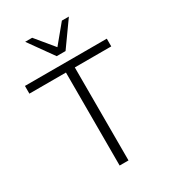

<svg xmlns="http://www.w3.org/2000/svg" viewBox="-221 -1050 1040 1164"><g transform="rotate(-30 298.5 -468.0)"><path d="M266 0H328V-651H583V-705H10V-651H266ZM267 -765H329L451 -936H402L298 -810L194 -936H145Z"/></g></svg>

Font: Poppy and Pepper Light
Style: Regular
Weight: 300
Designer: Thy Ha
Foundry: Thy Ha
Version: Version 0.001;Glyphs 3.2 (3227)